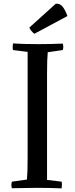

<svg xmlns="http://www.w3.org/2000/svg" viewBox="-20 -1039 414 1062"><path d="M132.8 -752 51.8 -762.2Q48.3 -776.9 51.8 -798.8Q106.4 -794.9 189 -794.9Q262.7 -794.9 327.1 -797.9Q333 -780.3 327.1 -762.2L244.1 -750Q240.2 -711.9 240.2 -632.8V-43.9L320.8 -34.2Q324.2 -19.5 320.8 2.9Q257.8 0 184.1 0Q129.9 0 45.9 2Q40 -16.1 45.9 -34.2L128.9 -45.9Q132.8 -84 132.8 -163.1ZM353 -950.2 169.9 -852.1Q151.9 -866.2 142.1 -886.2L288.1 -1018.1Q307.6 -1021.5 323.2 -1005.4Q338.9 -989.3 353 -950.2Z"/></svg>

Font: Adamina
Style: Regular
Weight: 400
Designer: Cyreal (www.cyreal.org)
Foundry: Cyreal (www.cyreal.org)
Version: Version 1.010